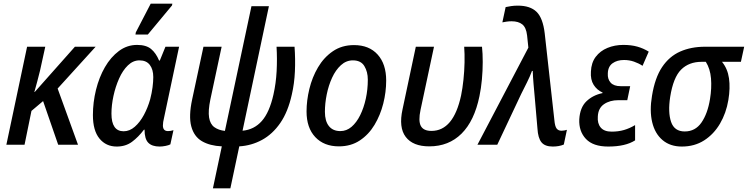

<svg xmlns="http://www.w3.org/2000/svg" viewBox="-20 -796 4113 1056"><path d="M15 0 129 -539H229L200 -407Q193 -377 184.5 -346.5Q176 -316 169 -290H171L392 -539H506L297 -309L409 0H300L217 -240L153 -186L115 0Z M622 10Q563 10 527 -34Q491 -78 491 -163Q491 -233 508 -302Q525 -371 557 -426.5Q589 -482 634 -515.5Q679 -549 734 -549Q784 -549 811 -526.5Q838 -504 855 -463H859L890 -539H965L882 -147Q879 -135 877.5 -125Q876 -115 876 -106Q876 -75 904 -75Q919 -75 934 -80L917 -2Q908 3 890.5 6.5Q873 10 858 10Q816 10 795.5 -11Q775 -32 775 -83H772Q741 -42 706 -16Q671 10 622 10ZM660 -74Q693 -74 721.5 -99Q750 -124 771.5 -164Q793 -204 806 -250Q815 -285 819 -316Q823 -347 823 -372Q823 -414 804 -439Q785 -464 747 -464Q712 -464 683.5 -436.5Q655 -409 635 -364Q615 -319 604 -268Q593 -217 593 -171Q593 -74 660 -74ZM725 -606 727 -618 809 -776H928L926 -766L793 -606Z M1151 240 1200 9Q1134 6 1090.5 -19.5Q1047 -45 1032 -101Q1017 -157 1037 -250L1099 -539H1199L1137 -249Q1124 -186 1130 -149.5Q1136 -113 1159 -96.5Q1182 -80 1217 -76L1363 -762H1459L1314 -77Q1378 -83 1420 -130.5Q1462 -178 1484 -276Q1498 -338 1501.5 -405Q1505 -472 1501 -539H1600Q1605 -471 1602 -403.5Q1599 -336 1585 -276Q1564 -181 1521.5 -119.5Q1479 -58 1421 -26.5Q1363 5 1296 9L1247 240Z M1844 9Q1762 9 1714 -42Q1666 -93 1666 -183Q1666 -243 1681.5 -307Q1697 -371 1729 -425.5Q1761 -480 1810.5 -514Q1860 -548 1927 -548Q2010 -548 2057 -496Q2104 -444 2104 -353Q2104 -290 2088 -226.5Q2072 -163 2040 -109.5Q2008 -56 1959 -23.5Q1910 9 1844 9ZM1852 -75Q1886 -75 1913.5 -98.5Q1941 -122 1961 -162.5Q1981 -203 1992 -253.5Q2003 -304 2003 -358Q2003 -401 1984 -432.5Q1965 -464 1921 -464Q1884 -464 1855 -437.5Q1826 -411 1806.5 -368.5Q1787 -326 1777 -276.5Q1767 -227 1767 -181Q1767 -130 1789 -102.5Q1811 -75 1852 -75Z M2341 9Q2251 9 2211.5 -43Q2172 -95 2194 -195L2267 -539H2367L2293 -192Q2280 -131 2294.5 -103.5Q2309 -76 2353 -76Q2474 -76 2516 -271Q2524 -310 2529 -357.5Q2534 -405 2535 -452.5Q2536 -500 2533 -539H2631Q2635 -502 2635 -455Q2635 -408 2630.5 -359Q2626 -310 2617 -267Q2589 -131 2518.5 -61Q2448 9 2341 9Z M3020 10Q2977 10 2958 -13.5Q2939 -37 2936 -89L2921 -262Q2918 -293 2914.5 -334.5Q2911 -376 2910 -406H2906Q2895 -376 2878.5 -343Q2862 -310 2846 -278L2715 0H2606L2886 -534L2879 -601Q2874 -645 2852.5 -662Q2831 -679 2794 -679Q2779 -679 2766 -677Q2753 -675 2743 -673L2761 -757Q2775 -760 2791.5 -762.5Q2808 -765 2828 -765Q2896 -765 2931 -731Q2966 -697 2976 -612L3029 -136Q3032 -101 3041.5 -89Q3051 -77 3068 -77Q3076 -77 3084 -78.5Q3092 -80 3098 -82L3081 -1Q3055 10 3020 10Z M3325 10Q3242 10 3202.5 -32Q3163 -74 3166 -140Q3170 -205 3205.5 -239Q3241 -273 3294 -284V-287Q3263 -301 3245 -329.5Q3227 -358 3230 -402Q3232 -451 3256.5 -483.5Q3281 -516 3321 -532.5Q3361 -549 3408 -549Q3452 -549 3485.5 -539.5Q3519 -530 3548 -512L3514 -434Q3493 -448 3467 -457Q3441 -466 3412 -466Q3374 -466 3349 -448Q3324 -430 3323 -392Q3321 -361 3338.5 -341.5Q3356 -322 3394 -322H3446L3430 -245H3381Q3334 -245 3302 -223Q3270 -201 3268 -155Q3265 -117 3284 -94.5Q3303 -72 3344 -72Q3381 -72 3412 -81Q3443 -90 3473 -108V-24Q3420 10 3325 10Z M3730 10Q3666 10 3624 -25.5Q3582 -61 3567 -124Q3552 -187 3566 -269Q3582 -368 3621.5 -427Q3661 -486 3721 -512.5Q3781 -539 3858 -539H4073L4055 -456H3951Q3982 -418 3989.5 -365Q3997 -312 3986 -246Q3974 -174 3940 -116Q3906 -58 3853 -24Q3800 10 3730 10ZM3746 -73Q3804 -73 3838 -122Q3872 -171 3885 -251Q3895 -312 3890.5 -365Q3886 -418 3862 -456H3839Q3769 -456 3726 -413Q3683 -370 3666 -263Q3653 -178 3671 -125.5Q3689 -73 3746 -73Z"/></svg>

Font: Noto Sans SemiCondensed Medium
Style: Italic
Weight: 500
Width: 4
Italic angle: -12°
Designer: Monotype Design Team
Foundry: Monotype Imaging Inc.
Version: Version 2.013; ttfautohint (v1.8.4.7-5d5b)